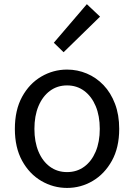

<svg xmlns="http://www.w3.org/2000/svg" viewBox="-20 -892 646 925"><path d="M303.1 13.4Q236.6 13.4 179 -20.3Q121.4 -54 86.5 -117.6Q51.6 -181.2 51.6 -271Q51.6 -361.9 86.5 -425.7Q121.4 -489.4 179 -523.1Q236.6 -556.8 303.1 -556.8Q352.9 -556.8 398.3 -537.7Q443.7 -518.6 478.8 -481.9Q513.8 -445.3 534 -392.1Q554.3 -338.9 554.3 -271Q554.3 -181.2 519.1 -117.6Q483.8 -54 426.7 -20.3Q369.7 13.4 303.1 13.4ZM303.1 -62.9Q350.2 -62.9 385.7 -88.9Q421.2 -114.9 441 -161.8Q460.7 -208.7 460.7 -271Q460.7 -333.8 441 -380.8Q421.2 -427.8 385.7 -454.2Q350.2 -480.5 303.1 -480.5Q256.1 -480.5 220.6 -454.2Q185.1 -427.8 165.4 -380.8Q145.8 -333.8 145.8 -271Q145.8 -208.7 165.4 -161.8Q185.1 -114.9 220.6 -88.9Q256.1 -62.9 303.1 -62.9ZM286.4 -640.4 239.3 -686.1 398.4 -871.9 462 -811.8Z"/></svg>

Font: Noto Sans TC
Style: Regular
Weight: 100
Designer: Ryoko NISHIZUKA 西塚涼子 (kana, bopomofo & ideographs); Paul D. Hunt (Latin, Greek & Cyrillic); Sandoll Communications 산돌커뮤니
Foundry: Adobe
Version: Version 2.004;hotconv 1.0.118;makeotfexe 2.5.65603